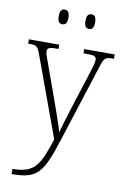

<svg xmlns="http://www.w3.org/2000/svg" viewBox="-104 -799 715 1098"><g transform="rotate(10 253.0 -249.5)"><path d="M336 -654C353 -654 364 -664 364 -696C364 -729 353 -739 336 -739C319 -739 308 -729 308 -696C308 -664 319 -654 336 -654ZM180 -654C198 -654 209 -664 209 -696C209 -729 198 -739 180 -739C163 -739 153 -729 153 -696C153 -664 163 -654 180 -654ZM44 210V240H47C193 240 224 198 287 1L431 -447C449 -506 456 -511 502 -511H506V-536H329V-511H354C397 -511 404 -503 404 -485C404 -471 397 -447 388 -419L314 -187C296 -128 281 -82 271 -42C261 -82 234 -154 211 -220L142 -411C126 -453 119 -473 119 -486C119 -504 128 -511 170 -511H184V-536H8V-511H10C59 -511 63 -507 81 -458L250 3C200 153 177 210 44 210Z"/></g></svg>

Font: Noto Serif Devanagari SemiCondensed ExtraLight
Style: Regular
Weight: 200
Width: 4
Designer: Universal Thirst, Indian Type Foundry and the Monotype Design Team
Foundry: Monotype Imaging Inc.
Version: Version 2.004